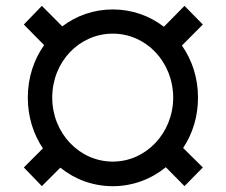

<svg xmlns="http://www.w3.org/2000/svg" viewBox="-20 -635 784 665"><path d="M370.7 9.9C440 9.9 503.9 -14.6 554.3 -55.8L619 9.6L682.5 -55L614.3 -122.5C647 -171.5 665.8 -231.2 665.8 -296.9C665.8 -365.4 645.2 -427.2 610.1 -477.3L682.5 -550.1L619 -614.7L547.6 -542.3C498.2 -580.3 437.1 -602.3 370.7 -602.3C305 -602.3 244.7 -581 195.7 -543.7L125 -614.7L62.5 -550.1L132.8 -478.7C97.3 -428.6 76.3 -366.1 76.3 -296.9C76.3 -230.8 95.5 -170.5 128.6 -121.1L62.5 -55L125 9.6L188.9 -54.3C239 -13.8 302.2 9.9 370.7 9.9ZM160.9 -296.9C160.9 -420.8 254.3 -518.5 370.7 -518.5C486.2 -518.5 579.5 -420.8 579.9 -296.9C579.5 -174.4 486.2 -75.3 370.7 -75.3C254.3 -75.3 160.9 -174.4 160.9 -296.9Z"/></svg>

Font: Magic Ui Pro Semi Bold
Style: Regular
Weight: 600
Designer: Stefan Endress, Andreas Faust
Version: Version 1.000;FEAKit 1.0